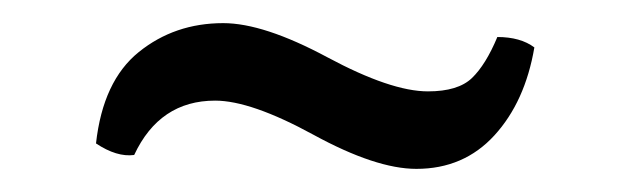

<svg xmlns="http://www.w3.org/2000/svg" viewBox="-20 -427 546 166"><path d="M442 -386Q434 -339 407.5 -310Q381 -281 340 -281Q305 -281 251 -310.5Q197 -340 166 -340Q118 -340 96 -293Q81 -291 63 -303Q69 -357 100 -382Q131 -407 173 -407Q208 -407 263 -377.5Q318 -348 350 -348Q376 -348 388 -359.5Q400 -371 410 -395Q430 -395 442 -386Z"/></svg>

Font: Arima Koshi Semi Bold
Style: Regular
Weight: 600
Designer: Joana Correia and Natanael Gama
Foundry: NDISCOVER
Version: Version 1.019;PS 001.019;hotconv 1.0.88;makeotf.lib2.5.64775